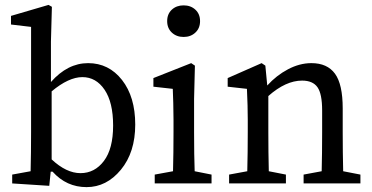

<svg xmlns="http://www.w3.org/2000/svg" viewBox="-20 -749 1521 784"><path d="M188 -414.1Q255.9 -491.2 339.8 -491.2Q424.3 -491.2 478.3 -422.4Q532.2 -353.5 532.2 -240.2Q532.2 -127 473.6 -55.9Q415 15.1 333.5 15.1Q251.5 15.1 194.8 -47.9H187L181.2 9.8L29.8 0V-36.1L105 -49.8Q106.9 -126 106.9 -210V-639.2L24.9 -648.9V-684.1L178.2 -729L191.9 -721.2L188 -579.1ZM190.9 -376V-98.1Q251 -42 308.6 -42Q366.7 -42 404.3 -91.8Q441.9 -141.6 441.9 -236.3Q441.9 -331.1 407 -382.6Q372.1 -434.1 316.4 -434.1Q260.7 -434.1 190.9 -376Z M843.8 0H611.8V-36.1L686.5 -49.8Q688.5 -126 688.5 -210V-259.8Q688.5 -300.8 687.5 -328.4Q686.5 -356 685.5 -386.2L606.4 -395V-430.2L760.7 -491.2L775.9 -481L772.5 -345.2V-210Q772.5 -113.3 774.9 -49.8L843.8 -36.1ZM777.8 -616Q758.8 -598.1 729.7 -598.1Q700.7 -598.1 681.6 -616Q662.6 -633.8 662.6 -662.8Q662.6 -691.9 681.6 -709.5Q700.7 -727.1 729.7 -727.1Q758.8 -727.1 777.8 -709.5Q796.9 -691.9 796.9 -662.8Q796.9 -633.8 777.8 -616Z M1213.4 -419.9Q1147 -419.9 1075.7 -356.9V-210Q1075.7 -126 1077.6 -49.8L1147.5 -36.1V0H915.5V-36.1L989.7 -49.8Q991.7 -126 991.7 -210V-261.2Q991.7 -315.4 988.3 -386.2L909.7 -395V-430.2L1048.3 -491.2L1063.5 -481L1071.3 -399.9Q1108.4 -440.9 1156 -466.1Q1203.6 -491.2 1251.5 -491.2Q1316.4 -491.2 1347.9 -448Q1379.4 -404.8 1379.4 -306.2V-210Q1379.4 -126 1381.3 -49.8L1451.7 -36.1V0H1219.7V-36.1L1293.5 -49.8Q1295.4 -124 1295.4 -210V-297.9Q1295.4 -365.7 1276.4 -392.8Q1257.3 -419.9 1213.4 -419.9Z"/></svg>

Font: SourceSerifPro-Regular
Style: Regular
Weight: 400
Designer: Frank Grießhammer
Foundry: Adobe Systems Incorporated
Version: Version 1.014;PS Version 1.0;hotconv 1.0.73;makeotf.lib2.5.5